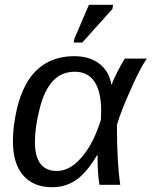

<svg xmlns="http://www.w3.org/2000/svg" viewBox="-20 -773 634 803"><path d="M291 -538Q354 -538 395 -507Q436 -476 446 -419H447Q453 -437 469 -469Q485 -501 502 -528H594Q580 -508 563 -475.5Q546 -443 526 -397Q486 -308 469 -251Q469 -171 472.5 -108.5Q476 -46 483 0H396Q388 -46 388 -116V-124H386Q342 -50 298 -20Q254 10 198 10Q120 10 77 -39.5Q34 -89 34 -183Q34 -245 51 -319Q68 -390 101 -441Q167 -538 291 -538ZM293 -473Q237 -473 201 -434Q165 -395 146 -319Q126 -241 126 -179Q126 -58 218 -58Q272 -58 321.5 -115Q371 -172 402 -272L403 -309Q403 -390 375 -431.5Q347 -473 293 -473ZM288 -595 291 -611 352 -753H453L450 -735L324 -595Z"/></svg>

Font: Libra Sans Modern
Style: Italic
Weight: 400
Italic angle: -12°
Foundry: Stefan Peev, Context Ltd
Version: Version 1.000